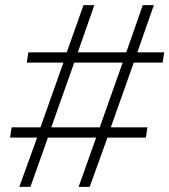

<svg xmlns="http://www.w3.org/2000/svg" viewBox="-20 -725 657 745"><path d="M55 0 124 -191H19L25 -231H137L226 -482H84L90 -522H239L304 -705H346L282 -522H470L534 -705H577L513 -522H617L611 -482H499L410 -231H552L546 -191H397L328 0H285L353 -191H166L98 0ZM179 -231H367L456 -482H268Z"/></svg>

Font: Nunito Sans ExtraLight
Style: Italic
Weight: 200
Italic angle: -9°
Designer: Vernon Adams
Foundry: Vernon Adams
Version: Version 3.006; ttfautohint (v1.8.3)